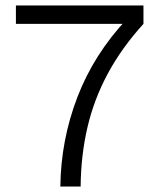

<svg xmlns="http://www.w3.org/2000/svg" viewBox="-20 -680 575 700"><path d="M38 -660H503V-593Q424 -506 373.5 -412.5Q323 -319 299 -216.5Q275 -114 274 0H200Q202 -169 262 -325.5Q322 -482 443 -611L455 -593H38Z"/></svg>

Font: Kantumruy Pro
Style: Regular
Weight: 400
Designer: Sovichet Tep
Foundry: Sovichet Tep
Version: Version 1.002